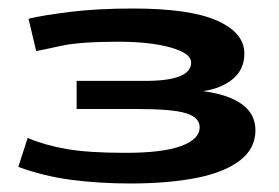

<svg xmlns="http://www.w3.org/2000/svg" viewBox="-20 -793 656 451"><path d="M23 -401 45 -469Q85 -452 136 -443Q187 -434 275 -434Q362 -434 405.5 -450Q449 -466 449 -494Q449 -517 417 -527Q385 -537 300 -537H160V-603H321Q429 -603 429 -646Q429 -668 380.5 -681.5Q332 -695 258 -695Q168 -695 124.5 -685.5Q81 -676 65 -673L47 -749Q80 -757 144 -765Q208 -773 292 -773Q426 -773 490 -744.5Q554 -716 554 -667Q554 -630 527 -607.5Q500 -585 457 -579Q580 -562 580 -487Q580 -444 543.5 -416Q507 -388 441 -375Q375 -362 286 -362Q213 -362 148 -370.5Q83 -379 23 -401Z"/></svg>

Font: Georama ExtraExtended SemiBold
Style: Regular
Weight: 600
Width: 8
Designer: Jean-Baptiste Levee
Foundry: Production Type
Version: Version 1.000